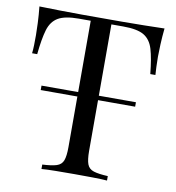

<svg xmlns="http://www.w3.org/2000/svg" viewBox="-80 -780 781 851"><g transform="rotate(10 310.5 -354.0)"><path d="M524 -364V-344H99V-364ZM592 -708Q588 -670 586.5 -634.5Q585 -599 585 -580Q585 -556 586 -535Q587 -514 588 -498H565Q558 -568 546 -608.5Q534 -649 504 -667Q474 -685 411 -685H357V-116Q357 -76 364.5 -56Q372 -36 394 -29Q416 -22 458 -20V0Q432 -2 392 -2.5Q352 -3 311 -3Q266 -3 226.5 -2.5Q187 -2 163 0V-20Q205 -22 227 -29Q249 -36 256.5 -56Q264 -76 264 -116V-685H210Q148 -685 117.5 -667Q87 -649 75 -608.5Q63 -568 56 -498H33Q35 -514 35.5 -535Q36 -556 36 -580Q36 -599 34.5 -634.5Q33 -670 29 -708Q71 -707 120.5 -706Q170 -705 220 -705Q270 -705 311 -705Q352 -705 401.5 -705Q451 -705 501 -706Q551 -707 592 -708Z"/></g></svg>

Font: Playfair Display
Style: Regular
Weight: 400
Designer: Claus Eggers Sørensen
Foundry: Claus Eggers Sørensen
Version: Version 1.203